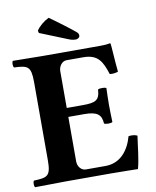

<svg xmlns="http://www.w3.org/2000/svg" viewBox="-91 -900 791 971"><g transform="rotate(-10 304.5 -414.0)"><path d="M318 -365H237V-554C237 -578 254 -603 278 -603H363C438 -603 459 -565 481 -496C493 -494 514 -496 524 -501C519 -542 514 -638 512 -646C512 -648 511 -649 508 -649C491 -646 483 -645 459 -645H164C164 -645 60 -646 10 -647C4 -641 4 -619 10 -613C80 -610 97 -605 97 -522V-122C97 -39 80 -35 10 -32C4 -26 4 -4 10 2C59 1 165 0 165 0H400C448 0 538 2 538 2C552 -48 557 -114 565 -165C555 -171 533 -173 520 -170C500 -98 455 -42 379 -42H278C256 -42 237 -63 237 -90V-319H318C387 -319 406 -300 409 -255C415 -249 446 -249 452 -255C451 -290 450 -309 450 -343C450 -377 451 -399 452 -429C446 -435 415 -435 409 -429C406 -374 385 -365 318 -365ZM226 -830C201 -818 174 -796 161 -775L164 -763L308 -705C322 -699 334 -698 343 -698C352 -698 363 -705 363 -713C363 -720 363 -726 353 -734C332 -752 266 -802 226 -830Z"/></g></svg>

Font: Libertinus Serif
Style: Bold
Weight: 700
Designer: Philipp H. Poll, Khaled Hosny
Foundry: Caleb Maclennan
Version: Version 7.050;RELEASE